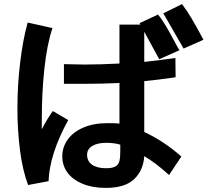

<svg xmlns="http://www.w3.org/2000/svg" viewBox="-20 -895 1013 937"><path d="M684 -133Q680 -65 635.5 -21.5Q591 22 496 22Q431 22 383 2Q335 -18 309.5 -52.5Q284 -87 284 -132Q284 -177 310.5 -214Q337 -251 387 -272.5Q437 -294 505 -294Q546 -294 563 -292V-490Q486 -486 392 -486H292V-582L392 -580Q466 -580 563 -585V-775H665L661 -782L751 -824Q771 -800 791 -766Q811 -732 847 -664L856 -650L757 -606L684 -740V-593Q745 -599 836 -612L837 -518Q748 -505 684 -499V-251Q782 -205 865 -131L805 -41Q740 -100 684 -133ZM65 -366Q65 -479 78.5 -591Q92 -703 115 -785L236 -758Q209 -677 196.5 -559Q184 -441 184 -315V-284V-280V-264Q208 -312 238 -353L313 -309Q222 -144 217 -11L117 8Q90 -65 77.5 -162Q65 -259 65 -366ZM777 -830 868 -875Q890 -847 913 -808.5Q936 -770 973 -701L876 -658ZM499 -198Q455 -198 430 -182.5Q405 -167 405 -140Q405 -108 429.5 -91Q454 -74 498 -74Q528 -74 543 -82.5Q558 -91 562.5 -108Q567 -125 567 -155V-189Q537 -198 499 -198Z"/></svg>

Font: 카카오 큰글씨 ExtraBold
Style: Regular
Weight: 800
Designer: Park Young-rak; Lee Sang-min; Kim Jung-jin; Min Bon; Park Min-gyu;
Foundry: Kakao Corporation
Version: Version 2.003